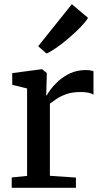

<svg xmlns="http://www.w3.org/2000/svg" viewBox="-20 -898 490 918"><path d="M36 0V-49.5L109.5 -57V-475L38.5 -492.5V-548.5L179 -567H181.5L203.5 -549V-530L201 -442H203.5Q208 -450.5 222 -470Q236 -489.5 259.8 -511Q283.5 -532.5 316.2 -547.8Q349 -563 390 -563Q404.5 -563 413 -561.2Q421.5 -559.5 427 -557.5V-445.5Q420.5 -450.5 405.2 -454.2Q390 -458 365.5 -458Q326 -458 298 -448.2Q270 -438.5 251 -425.5Q232 -412.5 218.5 -402.5V-57.5L343 -49V0ZM202 -642.5 162.5 -677 323.5 -878 401 -812.5Q390 -794 365.5 -768.8Q341 -743.5 310.8 -717.5Q280.5 -691.5 251.8 -671.2Q223 -651 203.5 -642.5Z"/></svg>

Font: Merriweather 20pt Medium
Style: Regular
Weight: 500
Version: Version 2.100